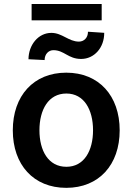

<svg xmlns="http://www.w3.org/2000/svg" viewBox="-20 -908 648 939"><path d="M477.3 -888.5H134.6V-808.6H477.3ZM410.2 -752.8C410.5 -723 390.3 -704.5 366.1 -704.5C315.7 -704.5 284.4 -747.2 231.2 -747.2C166.9 -747.2 119.7 -687.9 119.3 -618.3L198.2 -614.3C198.2 -643.5 217.7 -662.6 241.1 -662.6C294.4 -662.6 312.9 -619.7 376.8 -619.7C441.1 -619.7 490.1 -675.1 489.7 -747.5ZM304 10.7C463.8 10.7 565.3 -101.9 565.3 -270.6C565.3 -439.6 463.8 -552.6 304 -552.6C144.2 -552.6 42.6 -439.6 42.6 -270.6C42.6 -101.9 144.2 10.7 304 10.7ZM304.7 -92.3C216.3 -92.3 172.9 -171.2 172.9 -271C172.9 -370.7 216.3 -450.6 304.7 -450.6C391.7 -450.6 435 -370.7 435 -271C435 -171.2 391.7 -92.3 304.7 -92.3Z"/></svg>

Font: TID UI Semi Bold
Style: Regular
Weight: 600
Designer: The TID Project Authors
Foundry: Bakken & Bæck
Version: Version 1.001;hotconv 1.0.109;makeotfexe 2.5.65596